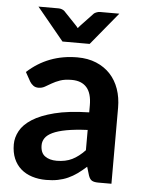

<svg xmlns="http://www.w3.org/2000/svg" viewBox="-53 -765 613 816"><g transform="rotate(5 254.0 -357.5)"><path d="M24.5 0ZM396.5 0Q379 0 369.5 -5.2Q360 -10.5 354.5 -26.5L343.5 -63Q324 -45.5 305.5 -32.2Q287 -19 267 -10Q247 -1 224.2 3.5Q201.5 8 174 8Q141.5 8 114 -0.8Q86.5 -9.5 66.5 -27Q46.5 -44.5 35.5 -70.5Q24.5 -96.5 24.5 -131Q24.5 -160 39.8 -188.2Q55 -216.5 90.5 -239.2Q126 -262 185 -277Q244 -292 332 -294V-324Q332 -375.5 310 -400.2Q288 -425 246.5 -425Q216.5 -425 196.8 -418Q177 -411 162 -402.2Q147 -393.5 134.8 -386.5Q122.5 -379.5 107.5 -379.5Q94.5 -379.5 85.5 -386.2Q76.5 -393 71 -402L49 -441.5Q137.5 -522.5 262 -522.5Q307 -522.5 342.5 -507.8Q378 -493 402.5 -466.8Q427 -440.5 439.8 -404Q452.5 -367.5 452.5 -324V0ZM212 -77Q250 -77 277.8 -90.8Q305.5 -104.5 332 -132.5V-219Q278 -216.5 241.8 -209.8Q205.5 -203 183.5 -192.5Q161.5 -182 152 -168Q142.5 -154 142.5 -137.5Q142.5 -105 161.8 -91Q181 -77 212 -77ZM78 -723H163.5Q171 -723 177.8 -720.5Q184.5 -718 188.5 -714.5L241.5 -659Q244 -656.5 246.8 -653.2Q249.5 -650 252 -646.5Q257 -653 263 -659L315.5 -714.5Q319.5 -717.5 326.5 -720.2Q333.5 -723 340.5 -723H423L308.5 -584H192.5Z"/></g></svg>

Font: Lato
Style: Bold
Weight: 700
Designer: Lukasz Dziedzic
Foundry: tyPoland Lukasz Dziedzic
Version: Version 2.007; 2014-02-27